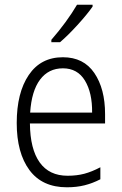

<svg xmlns="http://www.w3.org/2000/svg" viewBox="-20 -785 516 815"><path d="M426 -301V-261H107Q108 -152 148.5 -95.5Q189 -39 267 -39Q306 -39 338 -47.5Q370 -56 406 -75V-24Q373 -7 339 1.5Q305 10 264 10Q159 10 105 -63Q51 -136 51 -263Q51 -391 102 -466.5Q153 -542 247 -542Q335 -542 380.5 -475Q426 -408 426 -301ZM108 -307H371Q372 -391 340.5 -443Q309 -495 247 -495Q186 -495 150 -447Q114 -399 108 -307ZM373 -757Q350 -724 309 -679Q268 -634 235 -606H198V-616Q264 -692 307 -765H373Z"/></svg>

Font: Noto Sans UI NarrowLight
Style: Regular
Weight: 300
Width: 4
Designer: Monotype Design Team
Foundry: Monotype Imaging Inc.
Version: Version 1.001